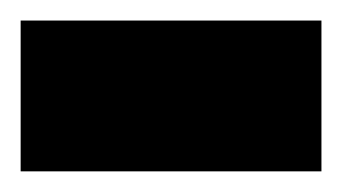

<svg xmlns="http://www.w3.org/2000/svg" viewBox="-20 -166 331 186"><path d="M0 0V-146.1H291.4V0Z"/></svg>

Font: Mada
Style: Regular
Weight: 400
Designer: Khaled Hosny
Version: Version 1.5